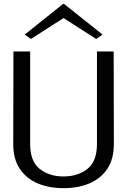

<svg xmlns="http://www.w3.org/2000/svg" viewBox="-20 -968 662 1000"><path d="M311 12Q235 12 176 -13Q117 -38 83 -89Q49 -140 49 -218L50 -700H137V-218Q137 -128 186.5 -88.5Q236 -49 311 -49Q386 -49 435.5 -88.5Q485 -128 485 -218V-700H572L573 -218Q573 -140 539 -89Q505 -38 446 -13Q387 12 311 12ZM141 -765 109 -788 309 -948H313L514 -788L481 -765L311 -874Z"/></svg>

Font: Panamera Medium
Style: Regular
Weight: 500
Designer: Bastien Sozeau
Foundry: NBR — Bastien Sozeau
Version: Version 3.002; ttfautohint (v1.8.4.7-5d5b);gftools[0.9.33]